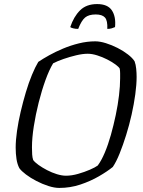

<svg xmlns="http://www.w3.org/2000/svg" viewBox="-20 -923 702 943"><path d="M271 0Q247 0 217.5 -9.5Q188 -19 159 -34Q130 -49 107.5 -66Q85 -83 75 -97Q65 -116 61 -142Q57 -168 57 -198Q57 -234 63.5 -279.5Q70 -325 81.5 -374Q93 -423 107 -470Q121 -517 137 -555.5Q153 -594 168 -619Q190 -634 221.5 -651.5Q253 -669 290 -684.5Q327 -700 367.5 -710Q408 -720 448 -720Q471 -720 500 -711Q529 -702 557.5 -687.5Q586 -673 608.5 -655.5Q631 -638 641 -622Q647 -606 649 -585Q651 -564 651 -545Q651 -508 644.5 -460Q638 -412 626.5 -360.5Q615 -309 599.5 -259.5Q584 -210 567.5 -169Q551 -128 534 -103Q507 -81 465.5 -57Q424 -33 374.5 -16.5Q325 0 271 0ZM304 -60Q332 -60 363.5 -69Q395 -78 421.5 -89.5Q448 -101 460 -110Q478 -134 494.5 -173Q511 -212 524.5 -260Q538 -308 548.5 -358Q559 -408 564.5 -454.5Q570 -501 570 -538Q570 -551 570 -563Q570 -575 568 -586Q564 -594 547 -606.5Q530 -619 506.5 -631Q483 -643 457.5 -651Q432 -659 411 -659Q386 -659 354.5 -651.5Q323 -644 292.5 -633.5Q262 -623 241 -612Q222 -581 203.5 -530Q185 -479 170 -419.5Q155 -360 146 -302.5Q137 -245 137 -199Q137 -180 138 -164.5Q139 -149 143 -137Q151 -126 169 -113Q187 -100 211 -87.5Q235 -75 259.5 -67.5Q284 -60 304 -60ZM364 -781Q350 -781 339 -784Q328 -787 325 -790Q342 -841 373 -872Q404 -903 457 -903Q509 -903 529.5 -872Q550 -841 545 -790Q539 -787 529 -784Q519 -781 507 -781Q509 -822 495.5 -837Q482 -852 450 -852Q416 -852 398 -837Q380 -822 364 -781Z"/></svg>

Font: Texturina 12pt ExtraLight
Style: Italic
Weight: 250
Italic angle: -11°
Designer: Guillermo Torres Carreño
Foundry: Omnibus-Type
Version: Version 1.002